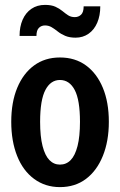

<svg xmlns="http://www.w3.org/2000/svg" viewBox="-20 -755 491 785"><path d="M225 10Q165 10 119.5 -23.5Q74 -57 50 -117.5Q26 -178 26 -257Q26 -337 50.5 -396Q75 -455 119.5 -487.5Q164 -520 225 -520Q287 -520 331.5 -487.5Q376 -455 400.5 -396Q425 -337 425 -257Q425 -178 400.5 -117.5Q376 -57 331.5 -23.5Q287 10 225 10ZM225 -82Q251 -82 269 -100.5Q287 -119 297 -158Q307 -197 307 -257Q307 -346 285.5 -387Q264 -428 225 -428Q187 -428 165.5 -387Q144 -346 144 -257Q144 -197 154 -158Q164 -119 182 -100.5Q200 -82 225 -82ZM289 -601Q264 -601 246.5 -608.5Q229 -616 216.5 -626Q204 -636 191.5 -643.5Q179 -651 164 -651Q149 -651 139 -641Q129 -631 129 -608H60Q60 -646 72.5 -674.5Q85 -703 108.5 -719Q132 -735 164 -735Q190 -735 206.5 -727.5Q223 -720 235 -710Q247 -700 258.5 -692.5Q270 -685 286 -685Q301 -685 311.5 -695Q322 -705 322 -729H390Q390 -691 377.5 -662Q365 -633 342 -617Q319 -601 289 -601Z"/></svg>

Font: Instrument Sans Condensed SemiBold
Style: Regular
Weight: 600
Width: 3
Designer: Rodrigo Fuenzalida
Foundry: fragTYPE
Version: Version 1.000;gftools[0.9.28]